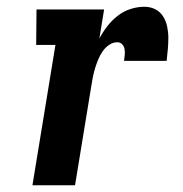

<svg xmlns="http://www.w3.org/2000/svg" viewBox="-20 -548 540 568"><path d="M76 0 144 -415H87L88 -520H288L274 -434Q284 -453 297.5 -470.5Q311 -488 328.5 -501.5Q346 -515 366.5 -521.5Q387 -528 407 -528Q425 -528 439.5 -520.5Q454 -513 462.5 -499.5Q471 -486 474.5 -469.5Q478 -453 478 -436.5Q478 -420 476.5 -402.5Q475 -385 473 -368H347Q348 -377 349 -385.5Q350 -394 348.5 -402.5Q347 -411 341.5 -417Q336 -423 327 -423Q314 -423 302.5 -415Q291 -407 283.5 -396Q276 -385 271 -373Q266 -361 262 -348.5Q258 -336 255.5 -323.5Q253 -311 251 -299L202 0Z"/></svg>

Font: Iosevka Curly Slab Extrabold
Style: Italic
Weight: 800
Italic angle: -9°
Monospace: yes
Designer: Belleve Invis
Foundry: Belleve Invis
Version: Version 22.1.2; ttfautohint (v1.8.4)